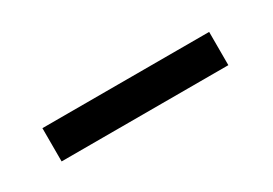

<svg xmlns="http://www.w3.org/2000/svg" viewBox="-13 -856 512 360"><g transform="rotate(-30 243.0 -676.0)"><path d="M60 -712H421V-640H60Z"/></g></svg>

Font: Big Shoulders Stencil Text Black
Style: Regular
Weight: 900
Designer: Patric King
Foundry: XO Type Co
Version: Version 1.000